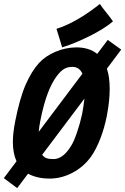

<svg xmlns="http://www.w3.org/2000/svg" viewBox="-41 -900 637 976"><path d="M246.1 -753.4Q348.1 -785.6 466.8 -879.9Q475.1 -866.2 500 -835.4Q524.9 -804.7 533.2 -791Q487.8 -752.9 412.4 -715.6Q336.9 -678.2 274.9 -659.2Q270.5 -673.3 260.7 -706.3Q251 -739.3 246.1 -753.4ZM502.4 -550.8Q516.6 -509.3 516.6 -448.2Q516.6 -387.7 502.9 -315.9Q502.9 -314.9 502.4 -313.2Q502 -311.5 502 -310.5Q490.2 -250.5 469.2 -196Q448.2 -141.6 423.3 -106Q385.7 -52.7 328.9 -22.5Q272 7.8 210.9 7.8Q147.9 7.8 101.6 -17.1Q92.3 -4.9 74 19.5Q55.7 43.9 46.4 56.2Q35.2 47.9 12.5 31Q-10.3 14.2 -21.5 5.4Q-10.7 -8.8 10.7 -37.4Q32.2 -65.9 43 -80.1Q24.4 -121.6 24.4 -178.2Q24.4 -223.1 36.1 -282.7Q59.6 -401.9 89.8 -470.5Q120.1 -539.1 157.2 -579.6Q189 -614.3 239.5 -636.2Q290 -658.2 346.2 -659.2Q412.1 -659.2 453.1 -626Q461.9 -637.7 480 -661.6Q498 -685.5 506.8 -697.3Q518.1 -689 540.8 -672.6Q563.5 -656.2 575.2 -647.9Q563 -631.8 538.8 -599.4Q514.6 -566.9 502.4 -550.8ZM173.3 -113.3Q182.6 -100.6 195.6 -95.9Q208.5 -91.3 230 -91.3Q280.3 -91.3 320.8 -159.2Q334.5 -180.2 350.6 -227.5Q366.7 -274.9 374.5 -312.5Q375 -314 375.5 -316.7Q376 -319.3 376.5 -320.8Q384.3 -362.3 388.2 -398.9Q352.5 -351.1 280.8 -255.9Q209 -160.6 173.3 -113.3ZM377.9 -525.4Q362.3 -560.1 326.7 -560.1Q302.7 -560.1 284.9 -549.6Q267.1 -539.1 247.6 -513.2Q195.3 -444.3 164.6 -289.1Q158.2 -258.3 155.8 -230Q185.5 -269 377.9 -525.4Z"/></svg>

Font: Fantasque Sans Mono
Style: Bold Italic
Weight: 700
Italic angle: -11°
Monospace: yes
Designer: Jany Belluz
Version: Version 1.7.1